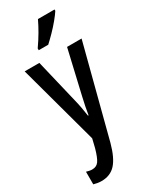

<svg xmlns="http://www.w3.org/2000/svg" viewBox="-253 -824 897 1122"><g transform="rotate(-30 196.0 -263.0)"><path d="M4 -540H103L173 -247Q180 -219 185.5 -189.5Q191 -160 195 -131H199Q203 -156 208.5 -185Q214 -214 222 -247L290 -540H388L229 73Q205 161 169 200.5Q133 240 74 240Q61 240 48 238Q35 236 21 232V147Q31 150 41 152Q51 154 60 154Q89 154 104.5 132.5Q120 111 136 54L150 -4ZM336 -757Q323 -737 299.5 -708.5Q276 -680 249 -652.5Q222 -625 201 -606H137V-618Q165 -658 186.5 -695Q208 -732 224 -766H336Z"/></g></svg>

Font: Noto Sans Thai ExtCond Med
Style: Regular
Weight: 500
Width: 2
Designer: Monotype Design Team
Foundry: Monotype Imaging Inc.
Version: Version 2.002; ttfautohint (v1.8.4.7-5d5b)